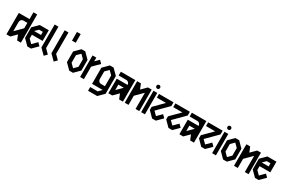

<svg xmlns="http://www.w3.org/2000/svg" viewBox="138 -2103 5415 3647"><g transform="rotate(30 2846.0 -279.0)"><path d="M337.9 -1H254.9Q240.2 -37.1 211.9 -109.4L103.5 -1H20.5V-434.6H21.5V-470.7H255.9V-620.1H337.9ZM255.9 -269.5V-388.7H167Q140.6 -387.7 122.1 -368.2Q103.5 -347.7 103.5 -319.3V-117.2Z M678.7 -236.3H443.4V-152.3L520.5 -75.2Q553.7 -108.4 620.1 -175.8Q638.7 -156.2 677.7 -117.2L619.1 -58.6L560.5 0H479.5L419.9 -59.6L361.3 -118.2V-351.6L479.5 -469.7V-470.7H678.7ZM595.7 -387.7H514.6Q491.2 -365.2 444.3 -318.4H595.7Z M836.9 -2Q797.9 -41 720.7 -117.2V-621.1H803.7V-151.4L894.5 -60.5Q876 -41 836.9 -2Z M1056.6 -2Q1017.6 -41 940.4 -117.2V-621.1H1023.4V-151.4L1114.3 -60.5Q1095.7 -41 1056.6 -2Z M1240.2 -710V-520.5Q1212.9 -520.5 1159.2 -519.5Q1159.2 -583 1158.2 -710Z M1597.7 -117.2 1539.1 -58.6 1480.5 0H1398.4Q1369.1 -30.3 1338.9 -59.6L1280.3 -118.2V-352.5L1338.9 -411.1L1397.5 -469.7H1479.5Q1518.6 -429.7 1596.7 -351.6H1597.7ZM1514.6 -151.4V-317.4L1438.5 -393.6Q1413.1 -368.2 1362.3 -318.4V-153.3L1400.4 -114.3L1439.5 -76.2Z M1720.7 1H1637.7V-471.7H1720.7V-389.6Q1748 -417 1801.8 -471.7L1860.4 -413.1L1720.7 -273.4Z M2216.8 34.2Q2177.7 73.2 2099.6 152.3L2097.7 151.4V152.3H1899.4V70.3H2063.5L2133.8 0H1899.4V-353.5L1958 -412.1L2016.6 -471.7H2099.6L2158.2 -413.1L2216.8 -354.5ZM1981.4 -319.3V-152.3Q1981.4 -124 2000 -103.5Q2018.6 -84 2043.9 -83H2133.8V-319.3Q2115.2 -338.9 2095.7 -357.4Q2077.1 -377 2057.6 -395.5Z M2576.2 -472.7V0H2493.2L2449.2 -108.4L2340.8 0H2256.8V-319.3H2494.1V-320.3Q2493.2 -348.6 2474.6 -369.1Q2455.1 -389.6 2428.7 -389.6H2257.8V-472.7ZM2459 -236.3H2339.8V-117.2Z M2935.5 0H2853.5V-354.5L2699.2 -200.2V0H2616.2V-471.7H2699.2V-470.7Q2713.9 -434.6 2743.2 -361.3L2853.5 -471.7H2935.5Z M2975.6 0V-469.7H3058.6V0ZM3033.2 -541Q3025.4 -538.1 3017.6 -538.1Q3009.8 -538.1 3002 -541Q2994.1 -544.9 2988.3 -549.8Q2982.4 -555.7 2979.5 -563.5Q2976.6 -571.3 2976.6 -579.1Q2976.6 -586.9 2979.5 -594.7Q2982.4 -602.5 2988.3 -608.4Q2994.1 -613.3 3002 -617.2Q3009.8 -620.1 3017.6 -620.1Q3025.4 -620.1 3033.2 -617.2Q3041 -613.3 3045.9 -608.4Q3051.8 -602.5 3054.7 -594.7Q3058.6 -586.9 3058.6 -579.1Q3058.6 -571.3 3054.7 -563.5Q3051.8 -555.7 3045.9 -549.8Q3041 -544.9 3033.2 -541Z M3215.8 0Q3176.8 -40 3097.7 -119.1V-186.5Q3164.1 -253.9 3297.9 -387.7H3096.7V-469.7H3415V-387.7Q3336.9 -308.6 3180.7 -152.3L3256.8 -76.2L3356.4 -175.8L3415 -117.2L3297.9 0Z M3575.2 0Q3536.1 -40 3457 -119.1V-186.5Q3523.4 -253.9 3657.2 -387.7H3456.1V-469.7H3774.4V-387.7Q3696.3 -308.6 3540 -152.3L3616.2 -76.2L3715.8 -175.8L3774.4 -117.2L3657.2 0Z M4133.8 -472.7V0H4050.8L4006.8 -108.4L3898.4 0H3814.5V-319.3H4051.8V-320.3Q4050.8 -348.6 4032.2 -369.1Q4012.7 -389.6 3986.3 -389.6H3815.4V-472.7ZM4016.6 -236.3H3897.5V-117.2Z M4293.9 0Q4254.9 -40 4175.8 -119.1V-186.5Q4242.2 -253.9 4376 -387.7H4174.8V-469.7H4493.2V-387.7Q4415 -308.6 4258.8 -152.3L4335 -76.2L4434.6 -175.8L4493.2 -117.2L4376 0Z M4533.2 0V-469.7H4616.2V0ZM4590.8 -541Q4583 -538.1 4575.2 -538.1Q4567.4 -538.1 4559.6 -541Q4551.8 -544.9 4545.9 -549.8Q4540 -555.7 4537.1 -563.5Q4534.2 -571.3 4534.2 -579.1Q4534.2 -586.9 4537.1 -594.7Q4540 -602.5 4545.9 -608.4Q4551.8 -613.3 4559.6 -617.2Q4567.4 -620.1 4575.2 -620.1Q4583 -620.1 4590.8 -617.2Q4598.6 -613.3 4603.5 -608.4Q4609.4 -602.5 4612.3 -594.7Q4616.2 -586.9 4616.2 -579.1Q4616.2 -571.3 4612.3 -563.5Q4609.4 -555.7 4603.5 -549.8Q4598.6 -544.9 4590.8 -541Z M4972.7 -117.2 4914.1 -58.6 4855.5 0H4773.4Q4744.1 -30.3 4713.9 -59.6L4655.3 -118.2V-352.5L4713.9 -411.1L4772.5 -469.7H4854.5Q4893.6 -429.7 4971.7 -351.6H4972.7ZM4889.6 -151.4V-317.4L4813.5 -393.6Q4788.1 -368.2 4737.3 -318.4V-153.3L4775.4 -114.3L4814.5 -76.2Z M5332 0H5250V-354.5L5095.7 -200.2V0H5012.7V-471.7H5095.7V-470.7Q5110.4 -434.6 5139.6 -361.3L5250 -471.7H5332Z M5671.9 -236.3H5436.5V-152.3L5513.7 -75.2Q5546.9 -108.4 5613.3 -175.8Q5631.8 -156.2 5670.9 -117.2L5612.3 -58.6L5553.7 0H5472.7L5413.1 -59.6L5354.5 -118.2V-351.6L5472.7 -469.7V-470.7H5671.9ZM5588.9 -387.7H5507.8Q5484.4 -365.2 5437.5 -318.4H5588.9Z"/></g></svg>

Font: mr_KirucoupageG
Style: Regular
Weight: 400
Designer: Jan Henkel
Version: Version 1.00 May 25, 2020, initial release